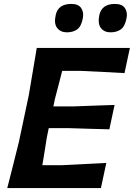

<svg xmlns="http://www.w3.org/2000/svg" viewBox="-20 -957 681 977"><path d="M17 0Q32 -59.5 45.8 -113.5Q59.5 -167.5 76 -234L126.5 -472.5Q138.5 -543.5 147.8 -598.8Q157 -654 167 -713H641L613.5 -585Q565.5 -587.5 512.2 -590.5Q459 -593.5 387 -596.5H296.5Q288 -563.5 279 -528.5Q270 -493.5 259.5 -453.5L251.5 -415.5H353.5Q420 -418 469 -419.8Q518 -421.5 563 -423L536.5 -299Q490 -300 442 -301.5Q394 -303 329.5 -305H228L218 -256Q212 -218 206.5 -183.5Q201 -149 195.5 -116.5H296.5Q358 -119.5 413.8 -122.5Q469.5 -125.5 521 -128L493.5 0ZM542.5 -792.5Q510 -792.5 493.2 -814.8Q476.5 -837 485.5 -880.5Q498 -937 565 -937Q601.5 -937 615.8 -915.8Q630 -894.5 624 -864.5Q615.5 -821.5 594.2 -807Q573 -792.5 542.5 -792.5ZM320.5 -792.5Q288 -792.5 270.8 -814.8Q253.5 -837 263.5 -880.5Q275.5 -937 343 -937Q379 -937 393.2 -915.8Q407.5 -894.5 401.5 -864.5Q393.5 -821.5 372.2 -807Q351 -792.5 320.5 -792.5Z"/></svg>

Font: Commissioner Loud SemiBold
Style: Italic
Weight: 600
Italic angle: -12°
Designer: Kostas Bartsokas
Foundry: Kostas Bartsokas
Version: Version 1.000; ttfautohint (v1.8.3)